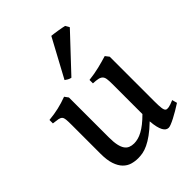

<svg xmlns="http://www.w3.org/2000/svg" viewBox="-213 -841 967 967"><g transform="rotate(-45 270.5 -358.0)"><path d="M534.2 -44.9Q516.1 -33.2 497.8 -22.5Q479.5 -11.7 463.4 -3.4Q447.3 4.9 434.8 9.8Q422.4 14.6 416.5 14.6Q407.7 14.6 400.4 9.8Q393.1 4.9 387.2 -5.9Q381.3 -16.6 377.2 -33.9Q373 -51.3 371.1 -76.2Q340.8 -46.9 315.9 -29.1Q291 -11.2 270.3 -1.5Q249.5 8.3 232.2 11.5Q214.8 14.6 199.2 14.6Q176.3 14.6 155 8.3Q133.8 2 117.2 -14.9Q100.6 -31.7 90.6 -61Q80.6 -90.3 80.6 -136.2V-343.8Q80.6 -367.2 79.3 -380.1Q78.1 -393.1 72.3 -399.7Q66.4 -406.2 54 -408.7Q41.5 -411.1 19 -413.6V-438Q38.6 -439.9 55.7 -442.6Q72.8 -445.3 88.6 -449Q104.5 -452.6 120.4 -457.5Q136.2 -462.4 153.8 -468.8L168.5 -448.7V-164.6Q168.5 -131.3 173.1 -109.9Q177.7 -88.4 186.5 -75.7Q195.3 -63 208.3 -57.9Q221.2 -52.7 237.3 -52.7Q251 -52.7 265.9 -56.6Q280.8 -60.5 297.1 -69.3Q313.5 -78.1 331.8 -92.5Q350.1 -106.9 371.1 -127.9V-343.8Q371.1 -365.7 369.1 -378.9Q367.2 -392.1 360.1 -399.4Q353 -406.7 339.8 -409.7Q326.7 -412.6 304.2 -413.6V-438Q343.8 -442.4 378.4 -450.9Q413.1 -459.5 443.4 -468.8L459 -448.7V-128.9Q459 -98.6 461.2 -82Q463.4 -65.4 470.2 -60.5Q476.1 -56.6 489 -58.8Q502 -61 526.9 -71.8ZM247.6 -510.3Q238.8 -511.7 229.5 -516.8Q220.2 -522 214.8 -526.4L325.2 -731Q331.1 -730.5 342.8 -729Q354.5 -727.5 367.7 -725.3Q380.9 -723.1 392.6 -720.9Q404.3 -718.8 409.7 -717.3L421.9 -695.8Z"/></g></svg>

Font: Gentium Book Basic
Style: Regular
Weight: 400
Designer: J. Victor Gaultney and Annie Olsen
Foundry: SIL International
Version: Version 1.102; 2013; Maintenance release